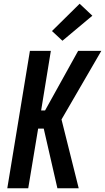

<svg xmlns="http://www.w3.org/2000/svg" viewBox="-20 -1007 562 1027"><path d="M19 0 140 -735H252L200 -416H221L398 -735H522L309 -368L401 0H287L214 -319H184L131 0ZM314 -789 258 -841 406 -987 474 -923Z"/></svg>

Font: Iosevka
Style: Bold Italic
Weight: 700
Italic angle: -9°
Monospace: yes
Designer: Belleve Invis
Foundry: Belleve Invis
Version: Version 32.5.0; ttfautohint (v1.8.4)